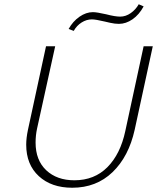

<svg xmlns="http://www.w3.org/2000/svg" viewBox="-20 -875 737 901"><path d="M103 -196Q103 -227 111 -265L196 -658H239L154 -272Q147 -240 147 -206Q147 -123 197 -76Q247 -29 329 -29Q423 -29 484 -90.5Q545 -152 568 -260L654 -658H697L612 -266Q584 -140 508 -67Q432 6 319 6Q221 6 162 -48.5Q103 -103 103 -196ZM302 -739Q322 -775 353 -796.5Q384 -818 416 -818Q434 -818 478 -808Q520 -797 544 -797Q570 -797 593.5 -813.5Q617 -830 631 -855L654 -845Q633 -806 602 -784.5Q571 -763 538 -763Q519 -763 497 -768Q475 -773 471 -774Q429 -784 411 -784Q386 -784 363 -769.5Q340 -755 326 -730Z"/></svg>

Font: Ysabeau Light
Style: Italic
Weight: 300
Italic angle: -12°
Designer: Christian Thalmann (Catharsis Fonts)
Version: Version 0.003